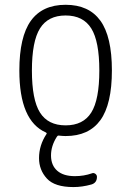

<svg xmlns="http://www.w3.org/2000/svg" viewBox="-20 -550 540 790"><path d="M355.5 -433.1Q322.3 -486.3 250 -486.3Q177.7 -486.3 144.5 -433.1Q111.3 -379.9 111.3 -259.8Q111.3 -139.6 144.5 -86.9Q177.7 -34.2 250 -34.2Q322.3 -34.2 355.5 -86.9Q388.7 -139.6 388.7 -259.8Q388.7 -379.9 355.5 -433.1ZM168.9 -4.9Q59.6 -52.7 59.6 -259.8Q59.6 -398.4 106.9 -464.4Q154.3 -530.3 250 -530.3Q345.7 -530.3 393.1 -464.8Q440.4 -399.4 440.4 -260.3Q440.4 -121.1 393.1 -55.7Q345.7 9.8 250 9.8Q239.3 9.8 220.7 7.8Q216.8 7.8 213.9 12.7Q189.5 50.8 189.9 90.8Q190.4 130.9 215.8 152.8Q241.2 174.8 288.1 174.8Q325.2 174.8 358.4 163.1Q365.2 160.2 372.1 165Q378.9 169.9 378.9 177.7Q378.9 202.1 356.4 209Q318.4 219.7 282.2 219.7Q205.1 219.7 172.9 184.6Q140.6 149.4 140.6 100.6Q140.6 47.9 170.9 2Q172.9 1 171.9 -1.5Q170.9 -3.9 168.9 -4.9Z"/></svg>

Font: Rounded-L Mgen+ 1m light
Style: Regular
Weight: 200
Designer: [Source Han Sans]
Ryoko NISHIZUKA  (kana & ideographs); Paul D. Hunt (Latin, Greek & Cyrillic); Wenlong ZHANG  (bopomofo
Version: Version 1.059.20150602